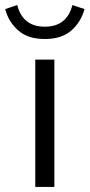

<svg xmlns="http://www.w3.org/2000/svg" viewBox="-51 -734 352 754"><path d="M-30.8 -698.3 16.7 -714.2Q38.3 -629.2 125 -629.2Q211.7 -629.2 233.3 -714.2L280.8 -698.3Q267.5 -648.3 229.6 -614.6Q191.7 -580.8 125 -580.8Q58.3 -580.8 20.4 -614.6Q-17.5 -648.3 -30.8 -698.3ZM87.5 0V-500H162.5V0Z"/></svg>

Font: Boon
Style: Regular
Weight: 400
Designer: Sungsit Sawaiwan
Foundry: FontUni
Version: Version 3.0